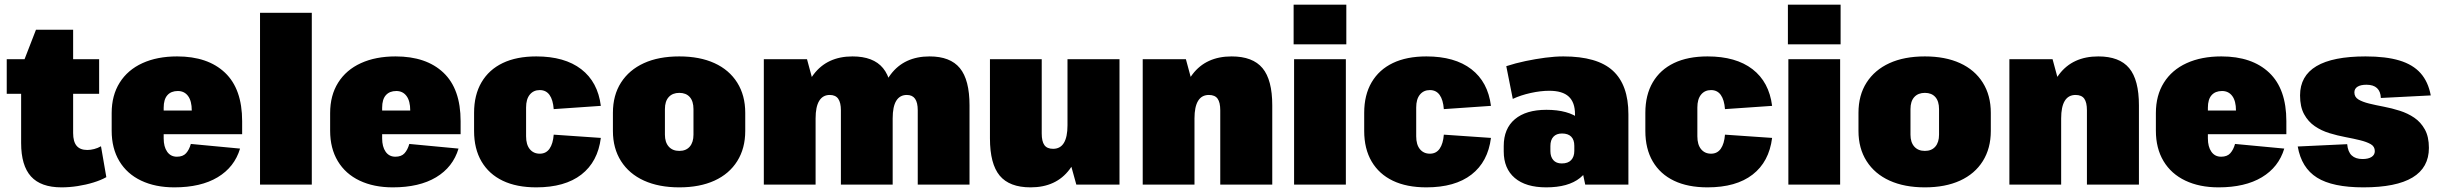

<svg xmlns="http://www.w3.org/2000/svg" viewBox="-20 -795 10510 827"><path d="M245 12Q156 12 113.5 -35Q71 -82 71 -179V-502L135 -667H295V-222Q295 -185 310 -167Q325 -149 356 -149Q370 -149 385.5 -153Q401 -157 415 -165L438 -32Q415 -19 382.5 -9Q350 1 314.5 6.5Q279 12 245 12ZM9 -540H407V-391H9Z M731 12Q649 12 588 -17Q527 -46 494 -101Q461 -156 461 -232V-308Q461 -384 495.5 -439Q530 -494 593.5 -523Q657 -552 743 -552Q875 -552 949 -482Q1023 -412 1023 -273V-217H645V-319H848L806 -283V-319Q806 -360 790 -381.5Q774 -403 746 -403Q717 -403 701 -385Q685 -367 685 -331V-199Q685 -163 700 -141.5Q715 -120 742 -120Q768 -120 781.5 -135Q795 -150 802 -175L1014 -155Q990 -75 917.5 -31.5Q845 12 731 12Z M1323 -740V0H1100V-740Z M1672 12Q1590 12 1529 -17Q1468 -46 1435 -101Q1402 -156 1402 -232V-308Q1402 -384 1436.5 -439Q1471 -494 1534.5 -523Q1598 -552 1684 -552Q1816 -552 1890 -482Q1964 -412 1964 -273V-217H1586V-319H1789L1747 -283V-319Q1747 -360 1731 -381.5Q1715 -403 1687 -403Q1658 -403 1642 -385Q1626 -367 1626 -331V-199Q1626 -163 1641 -141.5Q1656 -120 1683 -120Q1709 -120 1722.5 -135Q1736 -150 1743 -175L1955 -155Q1931 -75 1858.5 -31.5Q1786 12 1672 12Z M2290 12Q2205 12 2145.5 -16.5Q2086 -45 2054 -99.5Q2022 -154 2022 -231V-309Q2022 -386 2054 -440.5Q2086 -495 2145.5 -523.5Q2205 -552 2290 -552Q2412 -552 2483.5 -497Q2555 -442 2568 -339L2365 -325Q2362 -365 2347 -386Q2332 -407 2305 -407Q2278 -407 2262 -387.5Q2246 -368 2246 -332V-208Q2246 -172 2262 -152.5Q2278 -133 2305 -133Q2332 -133 2347 -154.5Q2362 -176 2365 -215L2568 -201Q2555 -98 2484 -43Q2413 12 2290 12Z M2906 12Q2818 12 2754 -17Q2690 -46 2655 -101Q2620 -156 2620 -231V-309Q2620 -385 2655 -439.5Q2690 -494 2753.5 -523Q2817 -552 2906 -552Q2994 -552 3057.5 -523Q3121 -494 3155.5 -439Q3190 -384 3190 -309V-231Q3190 -156 3155.5 -101Q3121 -46 3057.5 -17Q2994 12 2906 12ZM2906 -145Q2935 -145 2951 -163.5Q2967 -182 2967 -215V-325Q2967 -359 2951 -377Q2935 -395 2906 -395Q2877 -395 2860.5 -377Q2844 -359 2844 -325V-215Q2844 -182 2860.5 -163.5Q2877 -145 2906 -145Z M3933 -320Q3933 -353 3921.5 -369.5Q3910 -386 3886 -386Q3856 -386 3840.5 -361Q3825 -336 3825 -285L3758 -210V-250Q3758 -397 3816.5 -474.5Q3875 -552 3984 -552Q4073 -552 4114.5 -501.5Q4156 -451 4156 -341V0H3933ZM3270 -540H3456L3493 -403V0H3270ZM3602 -320Q3602 -353 3590.5 -369.5Q3579 -386 3554 -386Q3524 -386 3508.5 -360.5Q3493 -335 3493 -285L3426 -210V-250Q3426 -397 3484.5 -474.5Q3543 -552 3652 -552Q3742 -552 3783.5 -501.5Q3825 -451 3825 -341V0H3602Z M4467 -220Q4467 -186 4478.5 -170Q4490 -154 4516 -154Q4547 -154 4562.5 -179.5Q4578 -205 4578 -255L4645 -330V-290Q4645 -143 4587 -65.5Q4529 12 4419 12Q4328 12 4286 -38.5Q4244 -89 4244 -199V-540H4467ZM4802 0H4616L4578 -137V-540H4802Z M5236 -320Q5236 -354 5224.5 -370Q5213 -386 5187 -386Q5156 -386 5140.5 -360.5Q5125 -335 5125 -285L5058 -210V-250Q5058 -398 5116.5 -475Q5175 -552 5285 -552Q5376 -552 5418 -501.5Q5460 -451 5460 -341V0H5236ZM4902 -540H5088L5125 -403V0H4902Z M5777 -540V0H5554V-540ZM5779 -775V-604H5552V-775Z M6124 12Q6039 12 5979.5 -16.5Q5920 -45 5888 -99.5Q5856 -154 5856 -231V-309Q5856 -386 5888 -440.5Q5920 -495 5979.5 -523.5Q6039 -552 6124 -552Q6246 -552 6317.5 -497Q6389 -442 6402 -339L6199 -325Q6196 -365 6181 -386Q6166 -407 6139 -407Q6112 -407 6096 -387.5Q6080 -368 6080 -332V-208Q6080 -172 6096 -152.5Q6112 -133 6139 -133Q6166 -133 6181 -154.5Q6196 -176 6199 -215L6402 -201Q6389 -98 6318 -43Q6247 12 6124 12Z M6764 -208V-303Q6764 -354 6737 -379Q6710 -404 6653 -404Q6616 -404 6573 -394.5Q6530 -385 6496 -369L6468 -510Q6508 -523 6551 -532Q6594 -541 6636 -546.5Q6678 -552 6714 -552Q6860 -552 6927 -490.5Q6994 -429 6994 -303V0H6808ZM6640 12Q6552 12 6504.5 -28.5Q6457 -69 6457 -143V-166Q6457 -241 6505 -281.5Q6553 -322 6641 -322Q6735 -322 6785.5 -282Q6836 -242 6836 -167V-144Q6836 -69 6785.5 -28.5Q6735 12 6640 12ZM6707 -91Q6734 -91 6747.5 -105.5Q6761 -120 6761 -145V-167Q6761 -193 6747.5 -206.5Q6734 -220 6708 -220Q6684 -220 6671 -206Q6658 -192 6658 -166V-144Q6658 -120 6670.5 -105.5Q6683 -91 6707 -91Z M7335 12Q7250 12 7190.5 -16.5Q7131 -45 7099 -99.5Q7067 -154 7067 -231V-309Q7067 -386 7099 -440.5Q7131 -495 7190.5 -523.5Q7250 -552 7335 -552Q7457 -552 7528.5 -497Q7600 -442 7613 -339L7410 -325Q7407 -365 7392 -386Q7377 -407 7350 -407Q7323 -407 7307 -387.5Q7291 -368 7291 -332V-208Q7291 -172 7307 -152.5Q7323 -133 7350 -133Q7377 -133 7392 -154.5Q7407 -176 7410 -215L7613 -201Q7600 -98 7529 -43Q7458 12 7335 12Z M7906 -540V0H7683V-540ZM7908 -775V-604H7681V-775Z M8271 12Q8183 12 8119 -17Q8055 -46 8020 -101Q7985 -156 7985 -231V-309Q7985 -385 8020 -439.5Q8055 -494 8118.5 -523Q8182 -552 8271 -552Q8359 -552 8422.5 -523Q8486 -494 8520.5 -439Q8555 -384 8555 -309V-231Q8555 -156 8520.5 -101Q8486 -46 8422.5 -17Q8359 12 8271 12ZM8271 -145Q8300 -145 8316 -163.5Q8332 -182 8332 -215V-325Q8332 -359 8316 -377Q8300 -395 8271 -395Q8242 -395 8225.5 -377Q8209 -359 8209 -325V-215Q8209 -182 8225.5 -163.5Q8242 -145 8271 -145Z M8969 -320Q8969 -354 8957.5 -370Q8946 -386 8920 -386Q8889 -386 8873.5 -360.5Q8858 -335 8858 -285L8791 -210V-250Q8791 -398 8849.5 -475Q8908 -552 9018 -552Q9109 -552 9151 -501.5Q9193 -451 9193 -341V0H8969ZM8635 -540H8821L8858 -403V0H8635Z M9536 12Q9454 12 9393 -17Q9332 -46 9299 -101Q9266 -156 9266 -232V-308Q9266 -384 9300.5 -439Q9335 -494 9398.5 -523Q9462 -552 9548 -552Q9680 -552 9754 -482Q9828 -412 9828 -273V-217H9450V-319H9653L9611 -283V-319Q9611 -360 9595 -381.5Q9579 -403 9551 -403Q9522 -403 9506 -385Q9490 -367 9490 -331V-199Q9490 -163 9505 -141.5Q9520 -120 9547 -120Q9573 -120 9586.5 -135Q9600 -150 9607 -175L9819 -155Q9795 -75 9722.5 -31.5Q9650 12 9536 12Z M10160 12Q10027 12 9960 -30Q9893 -72 9877 -164L10090 -174Q10093 -141 10109.5 -125.5Q10126 -110 10156 -110Q10181 -110 10195 -119Q10209 -128 10209 -144Q10209 -164 10191.5 -174Q10174 -184 10145.5 -191Q10117 -198 10082.5 -204.5Q10048 -211 10013.5 -221.5Q9979 -232 9950.5 -251.5Q9922 -271 9904.5 -303Q9887 -335 9887 -384Q9887 -468 9957.5 -510Q10028 -552 10169 -552Q10257 -552 10315 -534.5Q10373 -517 10406 -480Q10439 -443 10450 -384L10235 -373Q10234 -401 10218.5 -415.5Q10203 -430 10173 -430Q10148 -430 10134.5 -421.5Q10121 -413 10121 -397Q10121 -377 10138.5 -366.5Q10156 -356 10184.5 -349Q10213 -342 10247.5 -335.5Q10282 -329 10316.5 -318Q10351 -307 10379 -288Q10407 -269 10424.5 -237.5Q10442 -206 10442 -158Q10442 -73 10371.5 -30.5Q10301 12 10160 12Z"/></svg>

Font: Pathway Extreme Condensed Black
Style: Regular
Weight: 900
Width: 3
Version: Version 1.001;gftools[0.9.26]